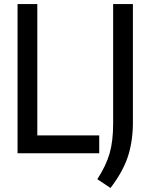

<svg xmlns="http://www.w3.org/2000/svg" viewBox="-20 -760 746 952"><path d="M67 0V-740H165V-88.5H472V0ZM462.5 128.5Q506 61.5 523.5 0.5Q541 -60.5 541 -147V-740H639V-141Q637 -49.5 612 22.5Q587 94.5 528 172Z"/></svg>

Font: Encode Sans Condensed Medium
Style: Regular
Weight: 500
Width: 3
Designer: Multiple Designers
Foundry: Impallari Type
Version: Version 2.000